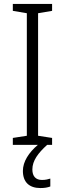

<svg xmlns="http://www.w3.org/2000/svg" viewBox="-20 -734 329 973"><path d="M144 125C144 80 173 42 219 0H244V-35L173 -46V-667L244 -679V-714H45V-679L116 -667V-46L45 -35V0H172C126 39 96 85 96 132C96 189 128 219 185 219C206 219 222 216 235 211V171C226 174 211 178 193 178C161 178 144 159 144 125Z"/></svg>

Font: Noto Sans SemiCondensed Light
Style: Regular
Weight: 300
Width: 4
Designer: Monotype Design Team
Foundry: Monotype Imaging Inc.
Version: Version 2.013